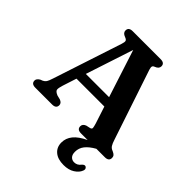

<svg xmlns="http://www.w3.org/2000/svg" viewBox="-246 -856 1235 1235"><g transform="rotate(45 371.5 -238.0)"><path d="M246.5 -29.5Q246.5 0 210 0H57.5Q21 0 21 -29.5Q21 -46.5 43.5 -59.5L60 -66Q73 -72.5 80 -83Q87 -93.5 96.5 -123.5L250.5 -592.5Q257.5 -614 255 -623.2Q252.5 -632.5 234.5 -639Q207 -649 207 -670.5Q207 -700 243.5 -700H497.5Q534 -700 534 -671Q534 -649 506 -638.5Q493.5 -634 491.2 -625.8Q489 -617.5 494.5 -600L653 -126Q662 -97 671 -83.2Q680 -69.5 697.5 -63.5Q714 -56 720 -48.8Q726 -41.5 726 -29.5Q726 0 689.5 0H613Q570.5 24 549.8 50.5Q529 77 529 111Q529 137 541.5 150Q554 163 573 163Q601 163 619 138.5Q631 125.5 642 128.5Q648.5 130.5 653 138.5Q657.5 146.5 652 159.5Q642.5 185 612.5 204.2Q582.5 223.5 537.5 223.5Q484 223.5 454.5 198.2Q425 173 425 130.5Q425 91 451 58.8Q477 26.5 533.5 0H473Q437 0 437 -29.5Q437 -50 461.5 -59.5L491 -66Q503.5 -70 502.5 -80Q501.5 -90 495 -112L457 -228.5H203.5L173 -134.5Q163 -103.5 165 -90Q167 -76.5 193.5 -65.5L222 -58.5Q246.5 -49 246.5 -29.5ZM224.5 -292.5H436L331 -617Z"/></g></svg>

Font: Fraunces 9pt S050 SemiBold
Style: Regular
Weight: 600
Version: Version 1.000; ttfautohint (v1.8.3)